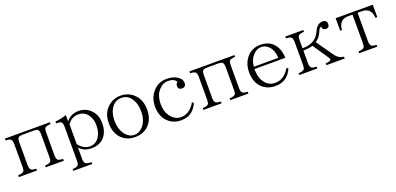

<svg xmlns="http://www.w3.org/2000/svg" viewBox="4 -1316 4669 2262"><g transform="rotate(-20 2339.0 -185.0)"><path d="M26.9 -492.2H590.8V-469.2Q534.7 -467.8 518.6 -447.3Q508.8 -433.1 508.8 -396.5V-106Q508.8 -55.2 533.7 -42Q550.3 -34.2 590.8 -32.7V-9.8H363.8V-32.7Q419.9 -34.2 435.5 -54.7Q445.8 -67.4 445.8 -106V-396.5Q445.8 -444.3 424.8 -456.5Q408.7 -464.4 377 -464.4H240.7Q189.5 -464.4 178.7 -441.4Q171.9 -428.7 171.9 -396.5V-106Q171.9 -55.2 196.8 -42Q213.4 -34.2 253.9 -32.7V-9.8H26.9V-32.7Q83 -34.2 98.6 -54.7Q108.9 -67.4 108.9 -106V-396.5Q108.9 -447.8 84 -459.5Q66.9 -467.8 26.9 -469.2Z M654.3 140.6V117.7Q713.4 116.2 726.1 94.7Q736.3 80.1 736.3 42.5V-387.2Q736.3 -436.5 712.4 -447.3Q698.2 -454.1 656.2 -454.1V-477.1Q731.4 -484.4 796.4 -507.3V-427.2Q855 -502 950.2 -502Q1040.5 -502 1101.6 -440.9Q1167.5 -376.5 1167.5 -273.9Q1167.5 -170.9 1117.2 -108.4Q1059.6 -35.6 948.2 -35.6Q856 -35.6 800.3 -98.6V42.5Q800.3 88.9 818.4 102.5Q837.9 116.2 892.1 117.7V140.6ZM800.3 -141.6Q858.9 -63.5 940.4 -63.5Q1015.1 -63.5 1058.1 -130.4Q1094.2 -187.5 1094.2 -274.9Q1094.2 -335.4 1068.4 -382.8Q1023.4 -464.8 938 -464.8Q847.2 -464.8 800.3 -388.2Z M1478 -502Q1584 -502 1653.3 -427.7Q1719.2 -357.4 1719.2 -242.7Q1719.2 -133.8 1664.1 -66.9Q1596.2 16.1 1479.5 16.1Q1369.1 16.1 1301.3 -58.1Q1239.3 -127.4 1239.3 -241.7Q1239.3 -365.2 1314.5 -437Q1382.3 -502 1478 -502ZM1480.5 -474.1Q1394.5 -474.1 1346.7 -393.1Q1312.5 -335.4 1312.5 -244.6Q1312.5 -152.3 1354.5 -87.9Q1403.8 -11.7 1479.5 -11.7Q1537.1 -11.7 1583 -60.5Q1646 -129.9 1646 -243.7Q1646 -336.4 1609.9 -395Q1564 -474.1 1480.5 -474.1Z M2263.7 -127Q2202.1 16.1 2055.7 16.1Q1943.8 16.1 1877 -63Q1817.9 -130.9 1817.9 -243.2Q1817.9 -330.1 1860.8 -394Q1931.2 -502 2058.6 -502Q2137.7 -502 2190.9 -466.8Q2241.7 -434.1 2241.7 -384.8Q2241.7 -334 2192.9 -334Q2144 -334 2144 -378.9Q2144 -409.7 2167 -424.8Q2141.6 -473.1 2064.9 -473.1Q1998 -473.1 1949.2 -418Q1891.1 -354.5 1891.1 -245.1Q1891.1 -153.3 1933.1 -95.2Q1985.4 -20 2065.9 -20Q2174.8 -20 2243.7 -139.6Z M2340.8 -492.2H2904.8V-469.2Q2848.6 -467.8 2832.5 -447.3Q2822.8 -433.1 2822.8 -396.5V-106Q2822.8 -55.2 2847.7 -42Q2864.3 -34.2 2904.8 -32.7V-9.8H2677.7V-32.7Q2733.9 -34.2 2749.5 -54.7Q2759.8 -67.4 2759.8 -106V-396.5Q2759.8 -444.3 2738.8 -456.5Q2722.7 -464.4 2690.9 -464.4H2554.7Q2503.4 -464.4 2492.7 -441.4Q2485.8 -428.7 2485.8 -396.5V-106Q2485.8 -55.2 2510.7 -42Q2527.3 -34.2 2567.9 -32.7V-9.8H2340.8V-32.7Q2397 -34.2 2412.6 -54.7Q2422.9 -67.4 2422.9 -106V-396.5Q2422.9 -447.8 2397.9 -459.5Q2380.9 -467.8 2340.8 -469.2Z M3448.7 -126Q3387.2 16.1 3237.8 16.1Q3123 16.1 3055.7 -62Q2997.6 -130.4 2997.6 -241.7Q2997.6 -338.4 3045.4 -405.8Q3113.3 -502 3231.4 -502Q3373 -502 3431.6 -379.9Q3454.6 -331.1 3457.5 -256.8H3070.8Q3070.8 -173.8 3094.7 -123Q3145.5 -20 3247.6 -20Q3359.4 -20 3428.7 -140.1ZM3379.4 -284.7Q3376.5 -358.4 3346.7 -405.3Q3302.7 -473.1 3231.4 -473.1Q3171.9 -473.1 3125.5 -418.9Q3080.1 -367.7 3072.8 -284.7Z M3768.6 -492.2V-469.2Q3712.4 -467.8 3696.3 -447.3Q3686.5 -433.1 3686.5 -396.5V-293Q3853.5 -293 3909.2 -423.8Q3947.3 -509.8 4015.1 -509.8Q4068.4 -509.8 4068.4 -458.5Q4068.4 -412.6 4023.4 -412.6Q3980 -412.6 3978.5 -458.5Q3957.5 -455.6 3939.5 -410.6Q3912.6 -344.2 3857.4 -306.6L4010.3 -89.8Q4050.8 -37.1 4112.3 -32.7V-9.8H3882.3V-32.7Q3949.7 -35.6 3949.7 -58.6Q3949.7 -68.8 3938.5 -84.5L3805.7 -280.8Q3755.9 -265.1 3686.5 -263.7V-105.5Q3686.5 -55.2 3711.4 -42Q3728 -34.2 3768.6 -32.7V-9.8H3542.5V-32.7Q3598.6 -34.2 3614.3 -54.7Q3624.5 -67.4 3624.5 -105.5V-396.5Q3624.5 -447.3 3599.6 -459Q3582.5 -467.8 3542.5 -469.2V-492.2Z M4173.8 -492.2H4639.6V-336.4H4616.7Q4609.4 -464.4 4490.7 -464.4H4439V-106.9Q4439 -55.2 4463.9 -42Q4480.5 -34.2 4520 -32.7V-9.8H4293.9V-32.7Q4350.6 -34.2 4364.7 -54.7Q4375 -68.8 4375 -106.9V-464.4H4322.8Q4204.6 -464.4 4196.8 -336.4H4173.8Z"/></g></svg>

Font: I.MingCP
Style: Regular
Weight: 400
Designer: I.Font Project
Version: Version 8.000; Sep 06, 2022